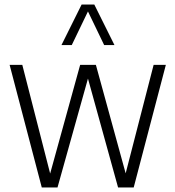

<svg xmlns="http://www.w3.org/2000/svg" viewBox="-20 -828 775 848"><path d="M164.5 0 22.5 -541.5H78.5L201.5 -61.5L334 -541.5H403.5L535 -62.5L658.5 -541.5H712.5L570.5 0H501.5L368.5 -481L234 0ZM251.5 -629 340.5 -808H396.5L485.5 -629H440L368.5 -777.5L297 -629Z"/></svg>

Font: Encode Sans Condensed Condensed Light
Style: Regular
Weight: 300
Width: 3
Designer: Multiple Designers
Foundry: Impallari Type
Version: Version 3.000; ttfautohint (v1.8.3) -l 8 -r 50 -G 200 -x 14 